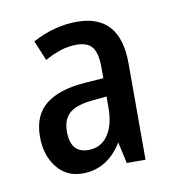

<svg xmlns="http://www.w3.org/2000/svg" viewBox="-50 -769 403 434"><g transform="rotate(-10 151.0 -552.0)"><path d="M153 -722Q252 -722 252 -609V-388H209L198 -437Q164 -382 107 -382Q70 -382 48 -410Q26 -438 26 -480Q26 -530 57.5 -554.5Q89 -579 149 -583L190 -586V-612Q190 -643 179.5 -657Q169 -671 143 -671Q125 -671 107.5 -665.5Q90 -660 70 -649L51 -695Q101 -722 153 -722ZM160 -541Q122 -538 105 -524Q88 -510 88 -481Q88 -432 129 -432Q158 -432 174 -455.5Q190 -479 190 -519V-544Z"/></g></svg>

Font: Noto Sans Khmer UI ExtraCondensed
Style: Regular
Weight: 400
Width: 2
Designer: Danh Hong and the Monotype Design Team
Foundry: Monotype Imaging Inc.
Version: Version 2.002; ttfautohint (v1.8.4.7-5d5b)